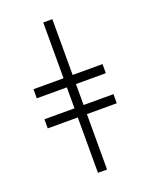

<svg xmlns="http://www.w3.org/2000/svg" viewBox="-143 -836 713 912"><g transform="rotate(-20 214.0 -380.0)"><path d="M191 0V-280H39V-326H191V-432H39V-478H191V-760H237V-478H388V-432H237V-326H388V-280H237V0Z"/></g></svg>

Font: Noto Serif ExtraCondensed Light
Style: Regular
Weight: 300
Width: 2
Designer: Monotype Design Team
Foundry: Monotype Imaging Inc.
Version: Version 2.014; ttfautohint (v1.8.4.7-5d5b)